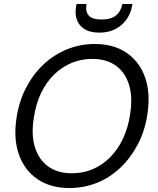

<svg xmlns="http://www.w3.org/2000/svg" viewBox="-20 -933 793 965"><path d="M328 12Q234 12 168.5 -32.5Q103 -77 75 -156.5Q47 -236 63 -340Q75 -422 110 -490Q145 -558 197 -607.5Q249 -657 315.5 -684.5Q382 -712 456 -712Q552 -712 617 -667Q682 -622 709.5 -543Q737 -464 721 -360Q709 -278 674 -210Q639 -142 587 -92Q535 -42 469.5 -15Q404 12 328 12ZM341 -62Q397 -62 445.5 -82.5Q494 -103 533 -142Q572 -181 598 -236Q624 -291 634 -359Q648 -446 628 -508.5Q608 -571 561 -604Q514 -637 443 -637Q388 -637 339 -616.5Q290 -596 251 -557.5Q212 -519 186 -464.5Q160 -410 150 -341Q136 -254 156 -191.5Q176 -129 223.5 -95.5Q271 -62 341 -62ZM479 -769Q433 -769 405 -786.5Q377 -804 366.5 -833.5Q356 -863 362 -899L365 -913H415Q408 -876 425.5 -855.5Q443 -835 491 -835Q538 -835 563 -855.5Q588 -876 595 -913H646L643 -899Q636 -863 614.5 -833.5Q593 -804 559 -786.5Q525 -769 479 -769Z"/></svg>

Font: DM Sans 10pt
Style: Italic
Weight: 400
Italic angle: -10°
Version: Version 4.004;gftools[0.9.30]